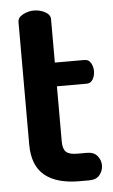

<svg xmlns="http://www.w3.org/2000/svg" viewBox="-51 -722 446 758"><g transform="rotate(-5 172.0 -343.5)"><path d="M233 0Q143 0 95.5 -39Q48 -78 48 -162V-647Q48 -665 69 -676Q90 -687 112 -687Q136 -687 156.5 -676Q177 -665 177 -647V-475H295Q311 -475 319.5 -460.5Q328 -446 328 -428Q328 -410 319.5 -395.5Q311 -381 295 -381H177V-162Q177 -133 189.5 -121Q202 -109 233 -109H272Q300 -109 313.5 -92Q327 -75 327 -55Q327 -34 313.5 -17Q300 0 272 0Z"/></g></svg>

Font: Dosis
Style: Bold
Weight: 700
Designer: EdgarTolentino, PabloImpallari, IginoMarini
Foundry: EdgarTolentino, PabloImpallari, IginoMarini
Version: Version 3.001; ttfautohint (v1.8.2)